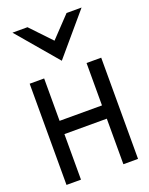

<svg xmlns="http://www.w3.org/2000/svg" viewBox="-160 -952 804 1034"><g transform="rotate(-20 242.0 -435.0)"><path d="M242 -637 440 -870H354L242 -752L130 -870H44ZM447 0V-580H363V-337H120V-580H37V0H120V-261H363V0Z"/></g></svg>

Font: Charger
Style: Bd
Weight: 400
Designer: Jasper
Foundry: Cannot Into Space Fonts
Version: Version 0.98